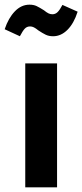

<svg xmlns="http://www.w3.org/2000/svg" viewBox="-57 -801 352 821"><path d="M187 -530V0H51V-530ZM107 -671Q96 -680 88 -684Q80 -688 72 -688Q58 -688 49 -678.5Q40 -669 28 -646L-37 -676Q-21 -724 6.5 -752.5Q34 -781 69 -781Q87 -781 99.5 -775Q112 -769 131 -757Q142 -748 150 -744Q158 -740 167 -740Q180 -740 189.5 -749.5Q199 -759 210 -780L275 -751Q259 -701 231.5 -673.5Q204 -646 170 -646Q152 -646 138.5 -652.5Q125 -659 107 -671Z"/></svg>

Font: Fira Sans Extra Condensed SemiBold
Style: Regular
Weight: 600
Width: 1
Designer: Carrois Corporate & Edenspiekermann AG
Foundry: Carrois Corporate GbR & Edenspiekermann AG
Version: Version 4.203